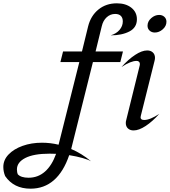

<svg xmlns="http://www.w3.org/2000/svg" viewBox="-286 -780 1023 1157"><path d="M454 -651Q454 -673 442 -684.5Q430 -696 408 -696Q379 -696 357 -676Q335 -656 327 -621L290 -470H455L439 -406H274L147 102L143 118Q205 144 263 192Q246 182 210.5 172Q175 162 131 155Q97 255 38.5 306Q-20 357 -102 357Q-203 357 -255 281Q-266 254 -266 226Q-266 184 -234.5 151Q-203 118 -150 99Q-97 80 -33 80Q18 80 67 92L192 -406H78L94 -470H208L245 -621Q261 -685 307 -722.5Q353 -760 418 -760Q472 -760 505.5 -733.5Q539 -707 539 -664Q539 -614 494 -590.5Q449 -567 381 -567Q415 -577 434.5 -600Q454 -623 454 -651ZM52 147Q39 146 13 146Q-83 146 -133.5 172Q-184 198 -184 241Q-184 250 -182.5 258Q-181 266 -179 270Q-160 291 -114 291Q-57 291 -15 254Q27 217 52 147ZM603 -625Q603 -651 625 -670.5Q647 -690 673 -690Q692 -690 704.5 -678.5Q717 -667 717 -649Q717 -623 695 -603.5Q673 -584 647 -584Q628 -584 615.5 -595.5Q603 -607 603 -625ZM472 -39Q472 -48 475 -58L556 -386Q557 -389 557 -394Q557 -403 551.5 -408Q546 -413 537 -413Q502 -413 446 -376Q487 -422 528 -449Q569 -476 601 -476Q622 -476 635 -464Q648 -452 648 -431Q648 -423 645 -412L563 -84Q561 -78 561 -73Q561 -57 583 -57Q618 -57 674 -94Q633 -48 592 -21Q551 6 519 6Q498 6 485 -6Q472 -18 472 -39Z"/></svg>

Font: Srisakdi
Style: Bold
Weight: 700
Designer: Cadson Demak Co.,Ltd.
Foundry: Cadson Demak Co.,Ltd.
Version: Version 1.000